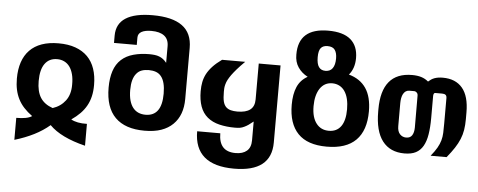

<svg xmlns="http://www.w3.org/2000/svg" viewBox="-58 -908 3125 1256"><g transform="rotate(5 1505.0 -280.0)"><path d="M66.4 -10.7Q101.6 -10.7 127.4 -15.6Q153.3 -20.5 168.9 -31.2Q137.2 -54.2 114.3 -79.1Q91.3 -104 76.7 -132.8Q62 -161.6 54.9 -194.8Q47.9 -228 47.9 -267.6Q47.9 -327.6 63.7 -374.8Q79.6 -421.9 111.1 -454.3Q142.6 -486.8 189.9 -503.7Q237.3 -520.5 300.3 -520.5Q363.8 -520.5 411.4 -503.4Q459 -486.3 491 -454.1Q522.9 -421.9 538.8 -375Q554.7 -328.1 554.7 -269Q554.7 -228 546.9 -194.6Q539.1 -161.1 523.2 -132.6Q507.3 -104 483.2 -79.3Q459 -54.7 425.8 -31.7Q444.3 -21 470.9 -15.9Q497.6 -10.7 530.3 -11.7V131.8Q368.7 92.3 294.9 17.1Q250.5 55.2 193.6 84Q136.7 112.8 66.4 133.8ZM297.9 -95.2Q350.1 -112.3 381.1 -153.3Q412.1 -194.3 411.6 -258.8Q412.1 -297.4 404.3 -326.9Q396.5 -356.4 382.1 -376.2Q367.7 -396 346.7 -406.2Q325.7 -416.5 299.8 -416.5Q248 -416.5 219.7 -377.9Q191.4 -339.4 191.4 -263.7Q191.4 -195.3 217 -154.8Q242.7 -114.3 297.9 -95.2Z M908.7 0Q781.7 0 716.3 -65.2Q650.9 -130.4 650.9 -260.7Q650.9 -323.2 666.3 -369.9Q681.6 -416.5 714.4 -446.3Q746.6 -475.6 793.9 -488.5Q841.3 -501.5 895.5 -501.5Q916 -501.5 932.4 -499.5Q948.7 -497.6 962.6 -492.2Q976.6 -486.8 988.5 -477.8Q1000.5 -468.8 1011.7 -454.6V-563.5Q1011.7 -609.4 982.4 -631.8Q953.1 -654.3 897.9 -654.3Q856.4 -654.3 833.3 -641.6Q810.1 -628.9 810.1 -602.5V-554.7H660.6V-602.5Q660.6 -680.2 720.7 -718.8Q780.8 -757.3 897.5 -757.3Q1026.4 -757.3 1091.6 -710Q1156.7 -662.6 1156.7 -565.4V-230Q1156.7 -176.8 1141.4 -134.8Q1126 -92.8 1095.2 -62.5Q1064.5 -32.2 1019 -16.1Q973.6 0 908.7 0ZM906.7 -104.5Q959.5 -104.5 986.3 -141.1Q1013.2 -177.7 1013.2 -252.4Q1013.2 -331.1 983.9 -366.2Q969.7 -383.3 949.2 -390.4Q928.7 -397.5 903.3 -397.5Q877 -397.5 856.9 -390.4Q836.9 -383.3 822.8 -366.2Q793 -331.5 793 -257.8Q793 -217.8 801 -189Q809.1 -160.2 824 -141.4Q838.9 -122.6 859.9 -113.5Q880.9 -104.5 906.7 -104.5Z M1514.2 196.3Q1252.9 196.3 1252.9 -26.4H1404.8Q1404.8 93.8 1515.1 93.8Q1562.5 93.8 1589.1 71Q1615.7 48.3 1615.7 1.5V-122.1Q1597.2 -106.9 1584.7 -98.4Q1572.3 -89.8 1559.1 -83.5Q1551.3 -79.6 1544.7 -77.4Q1538.1 -75.2 1530.8 -73.7Q1523.4 -72.3 1514.9 -71.8Q1506.3 -71.3 1495.1 -71.3Q1441.4 -71.3 1394.5 -82.5Q1347.7 -93.8 1315.4 -120.6Q1283.2 -147.5 1268.1 -189.9Q1252.9 -232.4 1252.9 -290Q1252.9 -322.8 1258.3 -350.1Q1263.7 -377.4 1277.3 -403.8Q1291.5 -430.2 1314.7 -455.1Q1337.9 -480 1374.5 -506.3H1526.4Q1494.1 -474.1 1474.6 -451.7Q1455.1 -429.2 1442.4 -411.6Q1429.7 -393.6 1421.6 -378.4Q1413.6 -363.3 1409.7 -348.1Q1405.8 -334 1405 -322.5Q1404.3 -311 1404.3 -299.8Q1404.3 -258.3 1409.9 -235.6Q1415.5 -212.9 1428.7 -199.7Q1441.4 -187.5 1460 -182.6Q1478.5 -177.7 1503.4 -177.7Q1559.1 -177.7 1587.4 -199.5Q1615.7 -221.2 1615.7 -267.1V-502.9H1758.8V3.4Q1758.8 196.3 1514.2 196.3Z M2105.5 0Q1978.5 0 1916.3 -64.7Q1854 -129.4 1854 -253.4Q1854 -323.2 1874.5 -370.6Q1895 -418 1941.9 -444.3Q1902.3 -464.8 1878.7 -499.5Q1855 -534.2 1855.5 -583Q1854.5 -756.8 2050.3 -756.8Q2148.9 -756.8 2197.8 -714.8Q2246.6 -672.9 2246.6 -593.3Q2246.6 -525.9 2209.5 -482.4Q2284.2 -461.9 2322.5 -405.5Q2360.8 -349.1 2360.8 -253.4Q2360.8 -128.4 2296.9 -64.2Q2232.9 0 2105.5 0ZM2054.2 -493.2Q2085 -493.2 2100.8 -515.4Q2116.7 -537.6 2116.7 -580.1Q2116.7 -615.7 2102.8 -635.7Q2088.9 -655.8 2054.2 -655.8Q2024.9 -655.8 2010.5 -638.4Q1996.1 -621.1 1996.1 -578.1Q1996.1 -534.2 2010.7 -513.7Q2025.4 -493.2 2054.2 -493.2ZM2110.4 -104.5Q2162.1 -104.5 2189.7 -142.6Q2217.3 -180.7 2217.3 -254.9Q2217.3 -291.5 2210.2 -321.8Q2203.1 -352.1 2188 -374Q2173.8 -394.5 2152.8 -405.3Q2131.8 -416 2106.4 -416Q2055.7 -416 2026.4 -373.5Q2012.2 -352.5 2004.6 -323Q1997.1 -293.5 1997.1 -256.8Q1997.1 -218.8 2005.1 -190.4Q2013.2 -162.1 2028.3 -143.1Q2042.5 -124.5 2063 -114.5Q2083.5 -104.5 2110.4 -104.5Z M2615.7 0Q2521.5 0 2471.4 -64.9Q2421.4 -129.9 2421.4 -258.3V-272.5Q2421.4 -394 2471.7 -454.8Q2522 -515.6 2621.6 -515.6Q2656.7 -515.6 2682.6 -507.6Q2708.5 -499.5 2729 -481.9Q2738.3 -490.2 2747.8 -496.6Q2757.3 -502.9 2768.6 -507.1Q2779.8 -511.2 2793.2 -513.4Q2806.6 -515.6 2823.7 -515.6Q2907.7 -515.6 2952.4 -462.4Q2997.1 -409.2 2997.1 -302.7V-257.3Q2997.1 -219.2 2991.9 -187.5Q2986.8 -155.8 2974.6 -126.5Q2962.4 -96.7 2942.4 -66.2Q2922.4 -35.6 2893.1 0H2788.1Q2814.5 -32.2 2828.6 -57.1Q2842.8 -82 2849.6 -106Q2856.4 -129.9 2857.4 -156.5Q2858.4 -183.1 2858.4 -218.8V-384.3Q2858.4 -399.9 2850.3 -405.8Q2842.3 -411.6 2828.1 -411.6H2781.7Q2776.4 -411.6 2773.4 -405.3Q2770.5 -398.9 2770.5 -391.6V-246.1Q2770.5 -184.1 2762.9 -138.2Q2755.4 -92.3 2737.8 -61.5Q2720.2 -30.8 2690.9 -15.4Q2661.6 0 2615.7 0ZM2618.2 -104.5Q2644.5 -104.5 2656.7 -123Q2668.9 -141.6 2669.4 -173.8L2668.9 -384.3Q2668.9 -397.5 2660.6 -404.8Q2652.8 -411.6 2646 -411.6H2612.8Q2599.1 -411.6 2589.1 -404.8Q2579.1 -397.9 2572.8 -386.2Q2566.4 -374.5 2563.5 -358.9Q2560.5 -343.3 2560.5 -325.7V-174.8Q2560.5 -139.6 2577.1 -122.1Q2593.8 -104.5 2618.2 -104.5Z"/></g></svg>

Font: Hack
Style: Bold
Weight: 700
Monospace: yes
Designer: Christopher Simpkins
Foundry: Christopher Simpkins
Version: Version 2.017